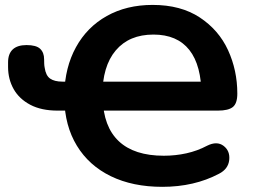

<svg xmlns="http://www.w3.org/2000/svg" viewBox="-20 -735 1018 766"><path d="M236.5 -340.6 258.9 -293.7H209.7Q145 -293.7 100.8 -317Q56.6 -340.3 34.5 -379.5Q12.4 -418.7 12.2 -467.3V-486.4Q12.2 -520.3 30.8 -537.8Q49.5 -555.2 85.8 -555.2Q124.7 -555.2 140.3 -540.2Q156 -525.2 156 -498.5Q156 -488.9 156.4 -480.4Q156.8 -471.9 158.2 -465.3Q162.6 -433.6 179.9 -421.5Q197.3 -409.3 229.2 -409.3H259.1L236.5 -360.6Q238.9 -466.4 283.1 -546.7Q327.2 -627 406.1 -671.2Q485.1 -715.4 588.9 -715.4Q701.1 -715.4 777.1 -665.3Q853 -615.2 889.9 -534.7Q926.8 -454.2 926.8 -361.8Q926.8 -322.3 908.9 -308Q890.9 -293.7 849.2 -293.7H375.2L389.8 -343Q392.4 -229.7 453.9 -171.7Q515.4 -113.7 633.5 -113.7Q679.9 -113.7 723.5 -123.3Q767.2 -132.9 806.2 -153.6Q845.5 -173.2 872 -153.1Q898.4 -132.9 894.5 -96.7Q890.5 -60.5 853.6 -41.7Q754.9 10.4 627.5 10.4Q509.3 10.4 422 -32.1Q334.8 -74.6 286.7 -153.7Q238.5 -232.8 236.5 -340.6ZM388.2 -352.4 374.4 -409.3H816.5L784 -352Q784 -474.3 735.4 -535.7Q686.8 -597.1 592.3 -597.1Q495.4 -597.1 441.9 -534Q388.3 -470.9 388.2 -352.4Z"/></svg>

Font: SN Pro Thin
Style: Regular
Weight: 200
Designer: Tobias Whetton
Foundry: Supernotes
Version: Version 1.003;Glyphs 3.3 (3324)